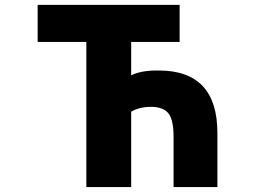

<svg xmlns="http://www.w3.org/2000/svg" viewBox="-20 -752 1040 774"><path d="M679.7 2V-200.2Q679.7 -269.5 658.7 -295.4Q637.7 -321.3 587.9 -321.3Q543 -321.3 508.8 -301.8V2H328.1V-583H131.8V-732.4H704.1V-583H508.8V-448.2Q548.8 -468.8 620.1 -467.8Q856.4 -467.8 856.4 -215.8V2Z"/></svg>

Font: Gen Shin Gothic Monospace Heavy
Style: Bold
Weight: 800
Designer: [Source Han Sans]
Ryoko NISHIZUKA  (kana & ideographs); Paul D. Hunt (Latin, Greek & Cyrillic); Wenlong ZHANG  (bopomofo
Version: Version 1.002.20150607